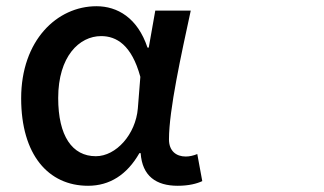

<svg xmlns="http://www.w3.org/2000/svg" viewBox="-20 -562 1040 617"><path d="M263 35C332 35 388 0 428 -70H432C437 4 482 35 551 35C587 35 613 28 630 20L614 -67C602 -62 589 -59 577 -59C546 -59 523 -77 523 -114C523 -209 563 -389 593 -528H479L458 -409H454C422 -505 357 -542 290 -542C163 -542 48 -432 48 -246C48 -65 135 35 263 35ZM167 -247C167 -381 235 -446 305 -446C354 -446 403 -418 431 -315L423 -214C416 -130 353 -60 288 -60C212 -60 167 -125 167 -247Z"/></svg>

Font: コーポレート・ロゴ ver3 Medium
Style: Regular
Weight: 500
Designer: [KANA_main] LOGOTYPE.JP [Source Han Sans] Ryoko NISHIZUKA 西塚涼子 (kana, bopomofo & ideographs); Paul D. Hunt (Latin, Greek
Version: Version 12.001;FEAKit 1.0